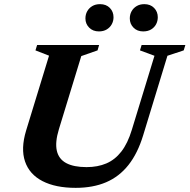

<svg xmlns="http://www.w3.org/2000/svg" viewBox="-20 -893 914 926"><path d="M264 -269.5Q245 -207 254 -166.5Q263 -126 299.2 -106.5Q335.5 -87 397.5 -87Q451 -87 492.8 -104.8Q534.5 -122.5 565.2 -162Q596 -201.5 616 -267.5L725 -624L655 -650L663 -676H874L866 -650L787.5 -624L670.5 -240.5Q644 -153.5 599.5 -97.2Q555 -41 491.8 -14Q428.5 13 345 13Q248 13 185 -19.5Q122 -52 100.8 -114Q79.5 -176 106 -263.5L216.5 -624.5L151 -650L159 -676H458L450.5 -650L372 -622.5ZM457 -741.5Q428 -741.5 410 -759.8Q392 -778 392 -804Q392 -823 400.5 -838.5Q409 -854 424.8 -863.5Q440.5 -873 462.5 -873Q492 -873 509.8 -854.8Q527.5 -836.5 527.5 -810Q527.5 -791.5 519 -776Q510.5 -760.5 494.8 -751Q479 -741.5 457 -741.5ZM670.5 -741.5Q641.5 -741.5 623.8 -759.8Q606 -778 606 -804Q606 -823 614.5 -838.5Q623 -854 638.8 -863.5Q654.5 -873 676 -873Q705.5 -873 723.2 -854.8Q741 -836.5 741 -810Q741 -791.5 732.8 -776Q724.5 -760.5 708.8 -751Q693 -741.5 670.5 -741.5Z"/></svg>

Font: Newsreader 16pt 16pt
Style: Bold Italic
Weight: 700
Italic angle: -17°
Version: Version 1.003